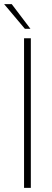

<svg xmlns="http://www.w3.org/2000/svg" viewBox="-35 -914 252 934"><path d="M82 -728H115V0H82ZM86 -774 -15 -894H22L113 -774Z"/></svg>

Font: Murecho ExtraLight
Style: Regular
Weight: 200
Designer: Neil Summerour
Foundry: Positype
Version: Version 1.010; ttfautohint (v1.8.3)